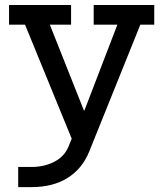

<svg xmlns="http://www.w3.org/2000/svg" viewBox="-20 -556 668 786"><path d="M363.5 -535.5H611.5V-455H554.5L345 65Q316.5 135 256.5 172.5Q196.5 210 109 210H54.5V127.5H109Q161 127.5 202.2 106.2Q243.5 85 260.5 44L298.5 -50L281 30L82.5 -455H17V-535.5H271V-455H184L353 -29.5L267.5 -103.5H358L309 -60.5L460.5 -455H363.5Z"/></svg>

Font: Hepta Slab ExtraLight Medium
Style: Regular
Weight: 500
Version: Version 1.100